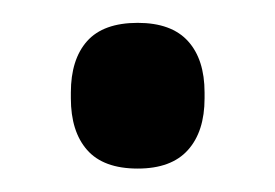

<svg xmlns="http://www.w3.org/2000/svg" viewBox="-20 -137 241 168"><path d="M100.5 10.5Q70.5 10.5 56.2 -5.8Q42 -22 42 -51V-56Q42 -85 56.2 -101Q70.5 -117 100.5 -117Q130 -117 144.5 -101Q159 -85 159 -56V-51Q159 -22 144.5 -5.8Q130 10.5 100.5 10.5Z"/></svg>

Font: Anek Malayalam Medium Medium
Style: Regular
Weight: 500
Version: Version 1.003